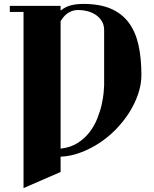

<svg xmlns="http://www.w3.org/2000/svg" viewBox="-20 -740 783 979"><path d="M100 219V-679H30V-710H289V-686Q314 -706 342 -713Q370 -720 405 -720Q489 -720 545.5 -695.5Q602 -671 636.5 -624.5Q671 -578 686 -511Q701 -444 701 -358Q701 -309 684 -259.5Q667 -210 637.5 -164Q608 -118 568.5 -78Q529 -38 483 -8.5Q437 21 387.5 39Q338 57 289 59V137ZM289 18Q340 12 376 -11Q412 -34 436.5 -66Q461 -98 476 -135.5Q491 -173 498.5 -207Q506 -241 508.5 -267.5Q511 -294 511 -305V-586Q511 -613 499 -632.5Q487 -652 468 -664.5Q449 -677 426 -683Q403 -689 381 -689Q360 -689 345 -683Q330 -677 319.5 -668.5Q309 -660 301.5 -650Q294 -640 289 -632Z"/></svg>

Font: Cafe24 ClassicType
Style: Regular
Weight: 400
Designer: Cafe24 thkim, hmlim, mnelim & 4IR
Foundry: Cafe24
Version: Version 1.000